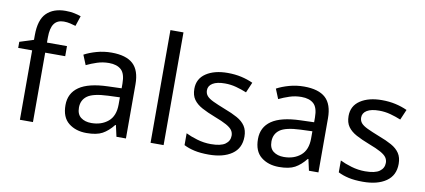

<svg xmlns="http://www.w3.org/2000/svg" viewBox="-70 -1015 2822 1275"><g transform="rotate(10 1341.0 -377.5)"><path d="M332 -468H197V0H109V-468H15V-509L109 -539V-570Q109 -674 155 -719.5Q201 -765 283 -765Q315 -765 341.5 -759.5Q368 -754 387 -747L364 -678Q348 -683 327 -688Q306 -693 284 -693Q240 -693 218.5 -663.5Q197 -634 197 -571V-536H332Z M632 -545Q730 -545 777 -502Q824 -459 824 -365V0H760L743 -76H739Q704 -32 665.5 -11Q627 10 559 10Q486 10 438 -28.5Q390 -67 390 -149Q390 -229 453 -272.5Q516 -316 647 -320L738 -323V-355Q738 -422 709 -448Q680 -474 627 -474Q585 -474 547 -461.5Q509 -449 476 -433L449 -499Q484 -518 532 -531.5Q580 -545 632 -545ZM658 -259Q558 -255 519.5 -227Q481 -199 481 -148Q481 -103 508.5 -82Q536 -61 579 -61Q647 -61 692 -98.5Q737 -136 737 -214V-262Z M1078 0H990V-760H1078Z M1597 -148Q1597 -70 1539 -30Q1481 10 1383 10Q1327 10 1286.5 1Q1246 -8 1215 -24V-104Q1247 -88 1292.5 -74.5Q1338 -61 1385 -61Q1452 -61 1482 -82.5Q1512 -104 1512 -140Q1512 -160 1501 -176Q1490 -192 1461.5 -208Q1433 -224 1380 -244Q1328 -264 1291 -284Q1254 -304 1234 -332Q1214 -360 1214 -404Q1214 -472 1269.5 -509Q1325 -546 1415 -546Q1464 -546 1506.5 -536.5Q1549 -527 1586 -510L1556 -440Q1522 -454 1485 -464Q1448 -474 1409 -474Q1355 -474 1326.5 -456.5Q1298 -439 1298 -409Q1298 -387 1311 -371.5Q1324 -356 1354.5 -341.5Q1385 -327 1436 -307Q1487 -288 1523 -268Q1559 -248 1578 -219.5Q1597 -191 1597 -148Z M1930 -545Q2028 -545 2075 -502Q2122 -459 2122 -365V0H2058L2041 -76H2037Q2002 -32 1963.5 -11Q1925 10 1857 10Q1784 10 1736 -28.5Q1688 -67 1688 -149Q1688 -229 1751 -272.5Q1814 -316 1945 -320L2036 -323V-355Q2036 -422 2007 -448Q1978 -474 1925 -474Q1883 -474 1845 -461.5Q1807 -449 1774 -433L1747 -499Q1782 -518 1830 -531.5Q1878 -545 1930 -545ZM1956 -259Q1856 -255 1817.5 -227Q1779 -199 1779 -148Q1779 -103 1806.5 -82Q1834 -61 1877 -61Q1945 -61 1990 -98.5Q2035 -136 2035 -214V-262Z M2637 -148Q2637 -70 2579 -30Q2521 10 2423 10Q2367 10 2326.5 1Q2286 -8 2255 -24V-104Q2287 -88 2332.5 -74.5Q2378 -61 2425 -61Q2492 -61 2522 -82.5Q2552 -104 2552 -140Q2552 -160 2541 -176Q2530 -192 2501.5 -208Q2473 -224 2420 -244Q2368 -264 2331 -284Q2294 -304 2274 -332Q2254 -360 2254 -404Q2254 -472 2309.5 -509Q2365 -546 2455 -546Q2504 -546 2546.5 -536.5Q2589 -527 2626 -510L2596 -440Q2562 -454 2525 -464Q2488 -474 2449 -474Q2395 -474 2366.5 -456.5Q2338 -439 2338 -409Q2338 -387 2351 -371.5Q2364 -356 2394.5 -341.5Q2425 -327 2476 -307Q2527 -288 2563 -268Q2599 -248 2618 -219.5Q2637 -191 2637 -148Z"/></g></svg>

Font: Noto Sans Old Sogdian
Style: Regular
Weight: 400
Designer: Monotype Design Team
Foundry: Monotype Imaging Inc.
Version: Version 2.002; ttfautohint (v1.8.4.7-5d5b)